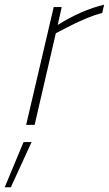

<svg xmlns="http://www.w3.org/2000/svg" viewBox="-38 -530 462 815"><path d="M73 0 190 -500H224L207 -424Q307 -487 404 -510L396 -475Q332 -459 232 -406L199 -389L109 0ZM62 73H96L8 265H-18Z"/></svg>

Font: TitilliumWebThinItalic
Style: Thin Italic
Weight: 200
Italic angle: -13°
Version: Version 1.001;PS 57.000;hotconv 1.0.70;makeotf.lib2.5.55311